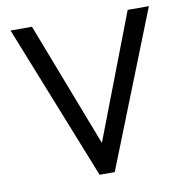

<svg xmlns="http://www.w3.org/2000/svg" viewBox="-78 -765 818 841"><g transform="rotate(-10 331.0 -345.0)"><path d="M544.4 -689.9H638.7L365.2 0H297.9L23.4 -689.9H118.7L332 -135.7Z"/></g></svg>

Font: HK Grotesk Medium Legacy
Style: Regular
Weight: 500
Designer: Alfredo Marco Pradil
Foundry: Hanken Design Co.
Version: Version 2.022;PS 002.022;hotconv 1.0.88;makeotf.lib2.5.64775